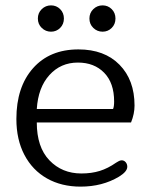

<svg xmlns="http://www.w3.org/2000/svg" viewBox="-20 -683 559 715"><path d="M121 -614Q121 -635 135.5 -649Q150 -663 170 -663Q190 -663 204 -649Q218 -635 218 -614Q218 -593 204 -579Q190 -565 170 -565Q150 -565 135.5 -579Q121 -593 121 -614ZM313 -614Q313 -635 327.5 -649Q342 -663 362 -663Q382 -663 396 -649Q410 -635 410 -614Q410 -593 396 -579Q382 -565 362 -565Q342 -565 327.5 -579Q313 -593 313 -614ZM41 -240Q41 -359 103 -429Q165 -499 272 -499Q369 -499 425 -442Q481 -385 481 -290Q481 -259 468 -227H117Q117 -135 164 -86Q211 -37 283 -37Q321 -37 351.5 -46.5Q382 -56 412 -77Q414 -78 420.5 -82Q427 -86 433 -86Q442 -86 448 -79Q454 -72 454 -62Q454 -44 423 -25Q361 12 280 12Q209 12 155 -18.5Q101 -49 71 -106Q41 -163 41 -240ZM401 -277Q405 -286 405 -305Q405 -374 368 -412Q331 -450 270 -450Q206 -450 164 -403.5Q122 -357 117 -277Z"/></svg>

Font: Maitree
Style: Regular
Weight: 400
Designer: CadsonDemak Team
Foundry: CadsonDemak
Version: Version 1.000